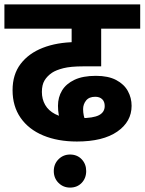

<svg xmlns="http://www.w3.org/2000/svg" viewBox="-20 -642 656 871"><path d="M329 0Q242 0 176 -27.5Q110 -55 73.5 -107.5Q37 -160 37 -233Q37 -304 73.5 -352Q110 -400 174 -425Q238 -450 322 -451H332L305 -420V-512H0V-622H616V-512H439V-341H358Q300 -341 267 -332.5Q234 -324 216 -312Q194 -297 182 -277Q170 -257 170 -225Q170 -192 185 -166Q200 -140 230 -124.5Q260 -109 303 -106Q310 -105 323.5 -105.5Q337 -106 344 -106Q403 -106 429 -119.5Q455 -133 455 -161Q455 -181 443.5 -192Q432 -203 412 -203Q384 -203 370.5 -186Q357 -169 357 -147Q357 -117 369 -90.5Q381 -64 400 -40L293 -22Q271 -54 257 -86.5Q243 -119 243 -162Q243 -201 261.5 -231.5Q280 -262 318 -280Q356 -298 415 -298Q471 -298 507 -279Q543 -260 560 -229Q577 -198 577 -162Q577 -90 512 -45Q447 0 329 0ZM224 134Q224 102 245.5 80.5Q267 59 297.8 59Q330 59 350.5 80.5Q371 102 371 134Q371 166.3 350.5 187.7Q330 209 297.8 209Q267 209 245.5 187.7Q224 166.3 224 134Z"/></svg>

Font: Noto Sans Devanagari
Style: Regular
Weight: 400
Designer: Jelle Bosma - Monotype Design Team
Foundry: Monotype Imaging Inc.
Version: Version 2.003